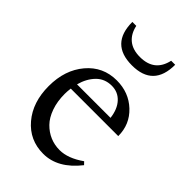

<svg xmlns="http://www.w3.org/2000/svg" viewBox="-212 -767 857 857"><g transform="rotate(45 217.0 -338.0)"><path d="M232.9 -547.9Q97.2 -547.9 97.2 -686.5H122.1Q130.9 -644.5 158.4 -622.1Q186 -599.6 231.9 -599.6Q323.2 -599.6 342.3 -686.5H367.7Q367.7 -547.9 232.9 -547.9ZM231.9 11.2Q145.5 11.2 90.6 -53.5Q35.6 -118.2 35.6 -220.2Q35.6 -321.8 91.1 -387.5Q146.5 -453.1 232.9 -453.1Q309.1 -453.1 361.1 -404.1Q413.1 -355 413.1 -281.7H113.3Q110.8 -261.2 110.8 -246.1Q110.8 -198.2 124.3 -160.4Q137.7 -122.6 160.4 -99.4Q183.1 -76.2 211.4 -64.2Q239.7 -52.2 272 -52.2Q324.7 -52.2 384.8 -94.7L397 -82Q323.7 11.2 231.9 11.2ZM233.9 -420.4Q189.9 -420.4 161.1 -391.1Q132.3 -361.8 119.6 -314.9H331.1Q325.2 -364.3 299.3 -392.3Q273.4 -420.4 233.9 -420.4Z"/></g></svg>

Font: Elstob 10pt
Style: Regular
Weight: 400
Designer: Peter S. Baker
Version: Version 1.015